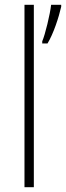

<svg xmlns="http://www.w3.org/2000/svg" viewBox="-20 -780 275 800"><path d="M121 0V-760H82V0ZM235 -752V-760H193C189 -722 168 -635 156 -608V-599H178C203 -640 225 -708 235 -752Z"/></svg>

Font: Noto Sans Thai Looped SemiCondensed ExtraLight
Style: Regular
Weight: 200
Width: 4
Designer: Sasikarn Vongin, Ben Mitchell
Foundry: The Fontpad Ltd
Version: Version 1.001